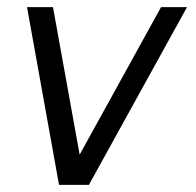

<svg xmlns="http://www.w3.org/2000/svg" viewBox="-20 -520 550 540"><path d="M146 0H230L506 -500H433L204 -85L129 -500H56Z"/></svg>

Font: Uncut Sans
Style: Italic
Weight: 400
Italic angle: -10°
Designer: Kasper Nordkvist
Foundry: Uncut Type
Version: Version 1.111;FEAKit 1.0